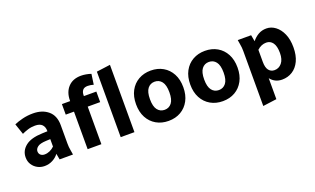

<svg xmlns="http://www.w3.org/2000/svg" viewBox="-94 -1253 3230 1970"><g transform="rotate(-20 1521.0 -267.5)"><path d="M35 -138Q35 -211 95.5 -259.5Q156 -308 280 -312L337 -314V-318Q337 -362 312.5 -387Q288 -412 236 -412Q194 -412 157.5 -400.5Q121 -389 92 -375L52 -493Q90 -510 144 -523.5Q198 -537 259 -537Q360 -537 423.5 -483.5Q487 -430 487 -326V-125Q487 -104 488.5 -87.5Q490 -71 494 -49L502 0H356L344 -65Q319 -31 278.5 -9.5Q238 12 190 12Q148 12 113 -7Q78 -26 56.5 -59.5Q35 -93 35 -138ZM170 -155Q170 -129 187 -114.5Q204 -100 230 -100Q259 -100 287 -112.5Q315 -125 337 -147V-228L290 -226Q223 -223 196.5 -202Q170 -181 170 -155Z M572 -410V-525H662V-531Q662 -621 713 -676.5Q764 -732 855 -732Q879 -732 908.5 -727Q938 -722 963 -713L947 -600Q931 -605 914.5 -607.5Q898 -610 883 -610Q846 -610 829 -589.5Q812 -569 812 -533V-525H948V-410H812V0H662V-410ZM1023 0V-715L1173 -735V0Z M1286 -262Q1286 -347 1319 -408.5Q1352 -470 1410.5 -503.5Q1469 -537 1544 -537Q1620 -537 1678 -503.5Q1736 -470 1769 -408.5Q1802 -347 1802 -262Q1802 -178 1769 -116.5Q1736 -55 1678 -21.5Q1620 12 1544 12Q1469 12 1410.5 -21.5Q1352 -55 1319 -116.5Q1286 -178 1286 -262ZM1438 -262Q1438 -183 1467 -146Q1496 -109 1544 -109Q1592 -109 1621 -146Q1650 -183 1650 -262Q1650 -342 1621 -379Q1592 -416 1544 -416Q1496 -416 1467 -379Q1438 -342 1438 -262Z M1878 -262Q1878 -347 1911 -408.5Q1944 -470 2002.5 -503.5Q2061 -537 2136 -537Q2212 -537 2270 -503.5Q2328 -470 2361 -408.5Q2394 -347 2394 -262Q2394 -178 2361 -116.5Q2328 -55 2270 -21.5Q2212 12 2136 12Q2061 12 2002.5 -21.5Q1944 -55 1911 -116.5Q1878 -178 1878 -262ZM2030 -262Q2030 -183 2059 -146Q2088 -109 2136 -109Q2184 -109 2213 -146Q2242 -183 2242 -262Q2242 -342 2213 -379Q2184 -416 2136 -416Q2088 -416 2059 -379Q2030 -342 2030 -262Z M2492 -525H2638L2651 -455Q2680 -492 2719 -514.5Q2758 -537 2807 -537Q2860 -537 2905 -503Q2950 -469 2977 -407.5Q3004 -346 3004 -261Q3004 -173 2975 -112Q2946 -51 2896 -19.5Q2846 12 2783 12Q2705 12 2657 -49V180L2507 200V-400Q2507 -421 2505.5 -437.5Q2504 -454 2500 -476ZM2657 -227Q2657 -165 2680 -135.5Q2703 -106 2743 -106Q2791 -106 2822.5 -144.5Q2854 -183 2854 -253Q2854 -328 2827.5 -364.5Q2801 -401 2757 -401Q2702 -401 2657 -359Z"/></g></svg>

Font: Radio Canada
Style: Bold
Weight: 700
Designer: Charles Daoud, Etienne Aubert Bonn, Alexandre Saumier Demers, Jacques Le Bailly
Foundry: Radio-Canada
Version: Version 2.104; ttfautohint (v1.8.4.7-5d5b);gftools[0.9.28.de